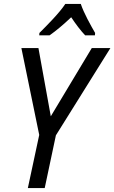

<svg xmlns="http://www.w3.org/2000/svg" viewBox="-20 -959 583 979"><path d="M181 -791 180 -779H233C266 -802 304 -834 343 -871C367 -835 392 -802 414 -779H464L465 -791C443 -829 407 -893 392 -939H313C284 -894 219 -829 181 -791ZM122 0H208L265 -269L543 -714H448L239 -366L176 -714H89L180 -271Z"/></svg>

Font: Noto Sans SemiCondensed
Style: Italic
Weight: 400
Width: 4
Italic angle: -12°
Designer: Monotype Design Team
Foundry: Monotype Imaging Inc.
Version: Version 2.013